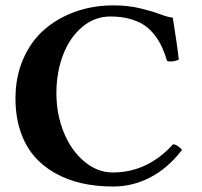

<svg xmlns="http://www.w3.org/2000/svg" viewBox="-20 -678 746 708"><path d="M397 9.8Q334.5 9.8 280.8 -2.4Q227.1 -14.6 181.9 -40.3Q136.7 -65.9 104.7 -103.8Q72.8 -141.6 54.9 -195.3Q37.1 -249 37.1 -314.9Q37.1 -395.5 65.9 -461.2Q94.7 -526.9 144.3 -569.6Q193.8 -612.3 259 -635.3Q324.2 -658.2 397.9 -658.2Q451.7 -658.2 494.6 -647.9Q537.6 -637.7 568.4 -626.2Q599.1 -614.7 617.2 -612.8Q635.3 -499.5 639.2 -458Q630.4 -453.6 617.9 -451.9Q605.5 -450.2 596.2 -453.1Q587.4 -481.4 577.6 -503.4Q567.9 -525.4 551 -547.6Q534.2 -569.8 512.9 -584.5Q491.7 -599.1 459.5 -608.2Q427.2 -617.2 387.2 -617.2Q329.1 -617.2 283.2 -578.6Q237.3 -540 212.6 -475.6Q188 -411.1 188 -334Q188 -256.8 215.3 -189.7Q242.7 -122.6 291 -82.3Q339.4 -42 396 -42Q523.9 -42 618.2 -146Q626 -146 636.5 -138.9Q647 -131.8 650.9 -125Q600.1 -58.6 535.2 -24.4Q470.2 9.8 397 9.8Z"/></svg>

Font: Common Serif
Style: Bold
Weight: 700
Designer: Philipp H. Poll, Khaled Hosny
Foundry: Stefan Peev, Context Ltd.
Version: Version 1.026